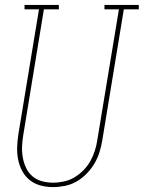

<svg xmlns="http://www.w3.org/2000/svg" viewBox="-20 -755 586 783"><path d="M196 8Q170 8 145.5 1.5Q121 -5 102 -20Q83 -35 71 -57Q59 -79 54 -104Q49 -129 50 -155.5Q51 -182 55 -208L139 -717H80V-735H220V-717H159L75 -205Q71 -182 70 -158.5Q69 -135 73 -112.5Q77 -90 86.5 -70Q96 -50 112.5 -36Q129 -22 151 -16Q173 -10 197 -10Q218 -10 241 -15Q264 -20 284 -32Q304 -44 321 -61.5Q338 -79 349 -99Q360 -119 367 -141Q374 -163 377 -185L465 -717H406V-735H546V-717H485L397 -182Q393 -158 385.5 -134Q378 -110 365 -88Q352 -66 333.5 -47Q315 -28 292.5 -15Q270 -2 245 3Q220 8 196 8Z"/></svg>

Font: Iosevka Curly Slab Thin
Style: Italic
Weight: 100
Italic angle: -9°
Monospace: yes
Designer: Belleve Invis
Foundry: Belleve Invis
Version: Version 22.1.2; ttfautohint (v1.8.4)